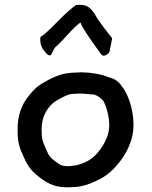

<svg xmlns="http://www.w3.org/2000/svg" viewBox="-20 -782 638 808"><path d="M54 -237C54 -184 61 -161 80 -121C99 -78 116 -58 153 -31C188 -5 219 8 273 6C310 6 336 0 365 -12C418 -34 443 -52 479 -95C508 -130 529 -172 538 -215L541 -236C546 -299 527 -376 493 -418C481 -438 463 -451 437 -457C410 -469 364 -477 333 -477C328 -478 320 -478 308 -477C256 -476 230 -469 188 -448C144 -425 128 -413 100 -377C69 -339 54 -294 54 -237ZM150 -626C148 -609 150 -586 167 -567C172 -560 178 -553 186 -549C192 -548 197 -552 197 -556C206 -570 206 -579 218 -588C238 -603 295 -675 319 -687C321 -683 323 -678 325 -672C350 -630 379 -590 408 -551L411 -549C420 -543 444 -557 443 -575C446 -590 449 -606 452 -621C430 -648 409 -676 389 -705C377 -727 366 -745 346 -756C328 -764 311 -761 300 -761C279 -746 253 -723 223 -692C192 -661 173 -641 150 -626ZM155 -237C155 -288 176 -325 203 -348C215 -359 256 -381 273 -385C283 -387 317 -389 328 -388C332 -388 346 -386 353 -386C355 -386 356 -385 358 -385H370C388 -383 404 -369 414 -359C431 -331 445 -270 438 -233C432 -192 399 -141 368 -117C352 -104 325 -91 297 -86C290 -85 282 -84 275 -83C244 -81 234 -87 214 -102C191 -119 185 -127 173 -156C159 -188 155 -198 155 -237Z"/></svg>

Font: Hussar Pisanka
Style: Regular
Weight: 400
Designer: Robert Jablonski
Foundry: Cannot Into Space Fonts
Version: Version 1.070